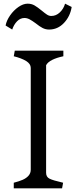

<svg xmlns="http://www.w3.org/2000/svg" viewBox="-20 -1026 420 1046"><path d="M147.5 -101.8V-656.5Q147.5 -678 122.5 -693.5Q97.5 -709 55 -719.5L60.5 -750H325.2V-719.5Q289.2 -712 264.8 -699.9Q240.2 -687.8 231.2 -670.8V-84.5Q231.2 -61.8 250 -52.5Q268.8 -43.2 318 -32L323.8 -30.5L318.2 0H55V-30.5Q84.2 -38 103.9 -46.6Q123.5 -55.2 135.5 -68.9Q147.5 -82.5 147.5 -101.8ZM174.5 -899Q155.5 -913 141.5 -920.5Q127.5 -928 113.5 -928Q90.5 -928 73 -910Q55.5 -892 46.5 -865L10.5 -887Q15.5 -914 35 -942Q54.5 -970 80.5 -988Q106.5 -1006 130.5 -1006Q151.5 -1006 168 -996.5Q184.5 -987 207.5 -968Q225.5 -953 236.5 -946Q247.5 -939 259.5 -939Q285.5 -939 306 -958.5Q326.5 -978 334.5 -1006L370.5 -988Q362.5 -937 328.5 -901Q294.5 -865 247.5 -865Q228.5 -865 212 -873.5Q195.5 -882 174.5 -899Z"/></svg>

Font: TMT Limkin
Style: Regular
Weight: 400
Designer: Gabriel Drozdov
Version: Version 1.000;Glyphs 3.1.2 (3151)